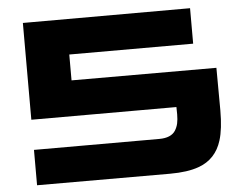

<svg xmlns="http://www.w3.org/2000/svg" viewBox="-50 -762 1055 824"><g transform="rotate(-5 477.0 -350.0)"><path d="M887.7 -435.5 888.7 -252.4Q888.7 -171.9 873.5 -123.5Q849.1 -44.4 774.4 -17.6Q726.1 0 649.9 0L77.1 -0.5V-152.8H616.7Q642.6 -152.8 659.9 -160.2Q677.2 -167.5 686.3 -181.6Q695.3 -195.8 699 -212.4Q702.6 -229 702.6 -251.5L702.1 -282.7H77.1V-699.7L797.4 -700.2V-547.4H263.7V-436Z"/></g></svg>

Font: Wadik
Style: Bold
Weight: 700
Designer: Sasha Pavljenko
Version: Version 1.001;Fontself Maker 3.5.4